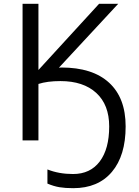

<svg xmlns="http://www.w3.org/2000/svg" viewBox="-20 -734 729 1004"><path d="M551 -73Q551 45 501.5 110.5Q452 176 362 176Q288 176 228 152V226Q261 240 291 245Q321 250 363 250Q493 250 565 165Q637 80 637 -73Q637 -222 550.5 -301.5Q464 -381 301 -381L288 -380L598 -714H498L181 -368V-714H98V0H181V-295Q227 -310 296 -310Q416 -310 483.5 -248Q551 -186 551 -73Z"/></svg>

Font: OpenSansMMV
Style: Regular
Weight: 400
Designer: Steve Matteson
Foundry: Ascender Corporation
Version: Version 4.000